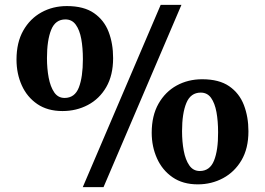

<svg xmlns="http://www.w3.org/2000/svg" viewBox="-20 -771 1092 791"><path d="M321 0 642 -751H727.5L406.5 0ZM237.5 -313.5Q176 -313.5 133.8 -342.2Q91.5 -371 69.8 -419.2Q48 -467.5 48 -525.5Q48 -596 75.8 -645Q103.5 -694 150.5 -720Q197.5 -746 255.5 -746Q325.5 -746 367.2 -717Q409 -688 427.5 -639.8Q446 -591.5 446 -531.5Q446 -461 417.8 -412.2Q389.5 -363.5 342 -338.5Q294.5 -313.5 237.5 -313.5ZM246 -367.5Q288 -367.5 304.8 -410.5Q321.5 -453.5 321.5 -527.5Q321.5 -573.5 314.8 -610.5Q308 -647.5 292.2 -669.2Q276.5 -691 249.5 -691Q208 -691 190.8 -648Q173.5 -605 173.5 -531.5Q173.5 -488.5 180.5 -451.2Q187.5 -414 203.2 -390.8Q219 -367.5 246 -367.5ZM795 -11.5Q733 -11.5 690.8 -40.8Q648.5 -70 626.8 -118.5Q605 -167 605 -224Q605 -294.5 633 -343.8Q661 -393 708 -418.8Q755 -444.5 813 -444.5Q882.5 -444.5 924.2 -415.8Q966 -387 984.8 -338.2Q1003.5 -289.5 1003.5 -230Q1003.5 -159.5 975 -111Q946.5 -62.5 899 -37Q851.5 -11.5 795 -11.5ZM803 -66.5Q844.5 -66.5 861.8 -109.5Q879 -152.5 878.5 -226Q878.5 -272 871.8 -309Q865 -346 849.5 -367.8Q834 -389.5 807 -389.5Q765.5 -389.5 747.8 -346.8Q730 -304 730 -230.5Q730 -187.5 737 -150Q744 -112.5 760 -89.5Q776 -66.5 803 -66.5Z"/></svg>

Font: Merriweather 48pt ExtraBold
Style: Regular
Weight: 800
Version: Version 2.100